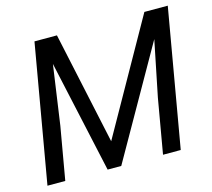

<svg xmlns="http://www.w3.org/2000/svg" viewBox="-102 -834 1056 956"><g transform="rotate(-15 426.0 -355.5)"><path d="M268.1 -710.9 392.6 -131.8 718.8 -710.9H839.4L715.8 0H624.5L673.3 -281.2L731.4 -567.4L409.2 0H338.9L211.9 -578.6L168 -272L120.6 0H28.8L152.3 -710.9Z"/></g></svg>

Font: Roboto
Style: Italic
Weight: 400
Italic angle: -12°
Designer: Google
Version: Version 2.134; 2016; ttfautohint (v1.6)